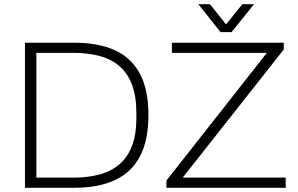

<svg xmlns="http://www.w3.org/2000/svg" viewBox="-20 -888 1408 908"><path d="M98 0V-686H332Q444 -686 522 -651Q600 -616 641 -540.5Q682 -465 682 -343Q682 -223 641 -147Q600 -71 522 -35.5Q444 0 332 0ZM152 -48H328Q395 -48 449.5 -62.5Q504 -77 543.5 -110Q583 -143 604 -197.5Q625 -252 625 -331V-351Q625 -433 604 -488Q583 -543 544 -576Q505 -609 450.5 -623.5Q396 -638 328 -638H152ZM767 0V-34L1242 -638H793V-686H1322V-654L844 -48H1331V0ZM918 -868H973L1064 -754H1034L1126 -868H1181L1075 -736H1023Z"/></svg>

Font: Archivo Thin
Style: Regular
Weight: 250
Designer: Hector Gatti
Foundry: Omnibus-Type
Version: Version 2.001